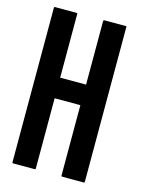

<svg xmlns="http://www.w3.org/2000/svg" viewBox="-124 -918 769 993"><g transform="rotate(15 260.5 -421.0)"><path d="M427.7 -835Q427.7 -558.6 427.7 -6.8Q427.7 -4.9 426.8 -2.9Q424.8 -2 422.9 -2Q384.8 -2 307.6 -2Q305.7 -2 304.7 -2.9Q302.7 -4.9 302.7 -6.8Q302.7 -132.8 302.7 -383.8Q256.8 -383.8 165 -383.8Q165 -258.8 165 -7.8Q165 -5.9 164.1 -3.9Q162.1 -2.9 160.2 -2.9Q122.1 -2.9 44.9 -2.9Q43 -2.9 41 -3.9Q40 -5.9 40 -7.8Q40 -111.3 40 -318.4Q40 -490.2 40 -835Q40 -836.9 41 -838.9Q43 -839.8 44.9 -839.8Q83 -839.8 160.2 -839.8Q162.1 -839.8 164.1 -838.9Q165 -836.9 165 -835Q165 -721.7 165 -494.1Q210.9 -494.1 303.7 -494.1Q303.7 -607.4 303.7 -835Q303.7 -836.9 305.7 -838.9Q306.6 -839.8 308.6 -839.8Q347.7 -839.8 423.8 -839.8Q425.8 -839.8 427.7 -838.9Q428.7 -837.9 428.7 -835.9Q427.7 -835.9 427.7 -835Z"/></g></svg>

Font: Typeface
Style: Regular
Weight: 400
Version: Version 1.0